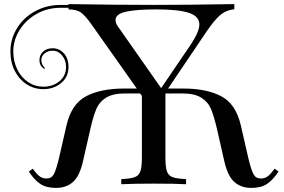

<svg xmlns="http://www.w3.org/2000/svg" viewBox="-20 -823 1388 939"><path d="M1342 16Q1315 57 1286 76.5Q1257 96 1209 96Q1159 96 1126 67Q1093 38 1076 -39L1041 -193Q1026 -257 1011.5 -291Q997 -325 964 -345.5Q931 -366 872 -366H789V-54Q789 -6 796.5 15Q804 36 824.5 43.5Q845 51 890 53V78Q838 75 731 75Q631 75 573 78V53Q618 51 638.5 43.5Q659 36 666.5 15Q674 -6 674 -54V-354L665 -366H592Q532 -366 499 -345.5Q466 -325 451.5 -291Q437 -257 422 -193L387 -39Q370 38 337 67Q304 96 254 96Q206 96 177 76.5Q148 57 121 16L140 2Q158 27 172.5 38.5Q187 50 208 50Q232 50 243.5 28.5Q255 7 269 -52L305 -209Q329 -314 400.5 -352Q472 -390 587 -390H649L425 -707Q395 -749 374 -763Q353 -777 315 -777V-803Q558 -799 731 -799Q899 -799 1126 -803V-778Q1084 -773 1055 -747.5Q1026 -722 989 -667L802 -390H877Q991 -390 1062.5 -352Q1134 -314 1158 -209L1194 -52Q1208 7 1219.5 28.5Q1231 50 1255 50Q1276 50 1290.5 38.5Q1305 27 1323 2ZM545 -725Q545 -707 562 -686L768 -392L913 -605Q955 -669 955 -703Q955 -743 904.5 -760Q854 -777 745 -777Q645 -777 595 -765.5Q545 -754 545 -725ZM562 -785H278Q212 -785 159 -755Q106 -725 75.5 -676Q45 -627 45 -571Q45 -523 64.5 -483.5Q84 -444 117.5 -421.5Q151 -399 192 -399Q238 -399 270.5 -425.5Q303 -452 303 -496Q303 -528 284 -551.5Q265 -575 237 -575Q214 -575 198 -561.5Q182 -548 182 -529Q182 -517 187.5 -506.5Q193 -496 200 -490L197 -486Q173 -500 173 -529Q173 -554 190.5 -570.5Q208 -587 237 -587Q270 -587 292.5 -562Q315 -537 315 -496Q315 -447 279 -417Q243 -387 192 -387Q148 -387 111.5 -410Q75 -433 53 -475Q31 -517 31 -571Q31 -633 63.5 -685.5Q96 -738 152.5 -768.5Q209 -799 278 -799H562Z"/></svg>

Font: Myanmar April Display
Style: Regular
Weight: 400
Designer: Khon Soe Zaw Thu
Foundry: Myanmar OS
Version: Version 2.50 April 12, 2019